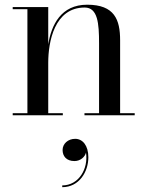

<svg xmlns="http://www.w3.org/2000/svg" viewBox="-20 -490 626 816"><path d="M34 -9V0H247V-9H185V-223.5C185 -311.5 211 -458 340 -458C395.5 -458 401 -390.5 401 -306.5V-9H339V0H552.5V-9H490.5V-319C490.5 -406 467 -470 350.5 -470C239 -470 198.5 -384 185 -301.5V-460H34V-451H96.5V-9ZM246 147.5C246 173.5 262 194.5 296.5 194.5C322.5 194.5 341.5 176 345.5 158.5C356 227 315 298 244.5 298V305.5C316.5 305.5 355.5 240 355.5 178.5C355.5 128 331 100 299.5 100C269 100 246 121 246 147.5Z"/></svg>

Font: Bodoni* 24
Style: Regular
Weight: 400
Version: Version 2.3